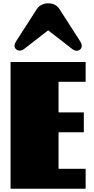

<svg xmlns="http://www.w3.org/2000/svg" viewBox="-20 -1160 575 1180"><path d="M44.9 0ZM78.1 -904.8 206.5 -1104.5Q217.3 -1121.6 236.3 -1130.6Q255.4 -1139.6 276.4 -1139.6Q322.3 -1139.6 345.2 -1104.5L473.6 -904.8Q482.4 -890.6 482.4 -878.9Q482.4 -865.7 473.6 -856.9Q464.8 -848.1 451.7 -848.1Q437.5 -848.1 423.8 -858.9L275.9 -973.6L127.9 -858.9Q115.2 -849.1 101.6 -849.1Q87.9 -849.1 78.6 -857.7Q69.3 -866.2 69.3 -879.4Q69.3 -890.6 78.1 -904.8ZM506.3 -778.8V-657.2H339.8V-469.2H495.1V-347.2H339.8V-122.6H506.3V0H44.9V-778.8Z"/></svg>

Font: Coda ExtraBold
Style: Regular
Weight: 800
Version: Version 2.001; ttfautohint (v0.8) -r 50 -G 200 -x